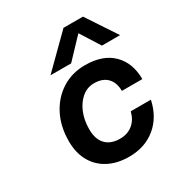

<svg xmlns="http://www.w3.org/2000/svg" viewBox="-176 -862 938 999"><g transform="rotate(-30 293.0 -363.0)"><path d="M350 -739H467L586 -559H477L403 -676L292 -559H168ZM79 -213Q79 -302 114 -370Q149 -438 210 -476.5Q271 -515 349 -515Q456 -515 514 -457.5Q572 -400 572 -303H449Q449 -353 421.5 -381.5Q394 -410 343 -410Q302 -410 270.5 -384Q239 -358 220.5 -314Q202 -270 202 -214Q202 -155 232 -123.5Q262 -92 318 -92Q363 -92 394 -117.5Q425 -143 436 -188H557Q537 -94 472 -40.5Q407 13 312 13Q241 13 188.5 -14.5Q136 -42 107.5 -93Q79 -144 79 -213Z"/></g></svg>

Font: Overused Grotesk SemiBold
Style: Italic
Weight: 600
Italic angle: -10°
Version: Version 0.003